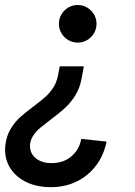

<svg xmlns="http://www.w3.org/2000/svg" viewBox="-41 -549 546 775"><path d="M163.1 -65.9Q136.7 -45.9 121.8 -33.4Q106.9 -21 95.7 -5.4Q84.5 10.3 81.1 28.3Q80.1 32.7 80.1 41Q80.1 70.8 104 90.1Q127.9 109.4 167.5 109.4Q215.3 109.4 247.3 82Q279.3 54.7 287.1 11.7L389.2 22.5Q378.4 76.2 347.7 117.9Q316.9 159.7 269.5 183.1Q222.2 206.5 163.6 206.5Q109.9 206.5 68.1 187.3Q26.4 168 2.9 133.5Q-20.5 99.1 -20.5 55.2Q-20.5 40.5 -17.6 24.9Q-11.7 -7.8 4.6 -33.2Q21 -58.6 40.8 -76.4Q60.5 -94.2 93.3 -118.7Q122.6 -140.6 140.6 -156.5Q158.7 -172.4 172.9 -193.6Q187 -214.8 192.4 -241.7L200.2 -281.2H297.4L288.1 -230.5Q280.8 -191.9 262 -162.4Q243.2 -132.8 220.2 -112.1Q197.3 -91.3 163.1 -65.9ZM348.6 -452.6Q348.6 -432.1 338.4 -414.8Q328.1 -397.5 310.8 -387.2Q293.5 -377 272.9 -377Q252 -377 234.6 -387.2Q217.3 -397.5 207 -414.8Q196.8 -432.1 196.8 -452.6Q196.8 -473.6 207 -491Q217.3 -508.3 234.6 -518.6Q252 -528.8 272.9 -528.8Q293.5 -528.8 310.8 -518.6Q328.1 -508.3 338.4 -491Q348.6 -473.6 348.6 -452.6Z"/></svg>

Font: Reddit Sans Vanilla SemiBold
Style: Italic
Weight: 600
Italic angle: -11.25°
Designer: Stephen Hutchings
Version: Version 1.013